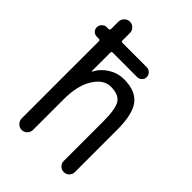

<svg xmlns="http://www.w3.org/2000/svg" viewBox="-220 -845 940 940"><g transform="rotate(45 250.0 -375.0)"><path d="M47.9 -583Q34.2 -583 24.4 -592.3Q14.6 -601.6 14.6 -615.7Q14.6 -629.9 24.9 -640.1Q35.2 -650.4 47.9 -650.4H61.5Q69.3 -650.4 70.3 -659.2V-710Q70.3 -725.6 82 -737.8Q93.8 -750 109.9 -750Q126 -750 137.7 -738.3Q149.4 -726.6 149.4 -710V-659.2Q149.4 -650.4 158.2 -650.4H327.1Q339.8 -650.4 350.1 -640.1Q360.4 -629.9 360.4 -615.7Q360.4 -601.6 350.1 -592.3Q339.8 -583 327.1 -583H158.2Q149.4 -583 149.4 -574.2V-446.3Q149.4 -445.3 150.4 -445.3Q152.3 -445.3 152.3 -446.3Q171.9 -484.4 209 -507.3Q246.1 -530.3 290 -530.3Q369.1 -530.3 404.8 -484.9Q440.4 -439.5 440.4 -330.1V-38.1Q440.4 -22.5 429.2 -11.2Q418 0 401.9 0Q385.7 0 374.5 -11.2Q363.3 -22.5 363.3 -38.1V-311.5Q363.3 -399.4 343.3 -429.2Q323.2 -459 269.5 -459Q219.7 -459 184.6 -402.8Q149.4 -346.7 149.4 -252V-40Q149.4 -23.4 137.7 -11.7Q126 0 109.9 0Q93.8 0 82 -12.2Q70.3 -24.4 70.3 -40V-574.2Q70.3 -583 61.5 -583Z"/></g></svg>

Font: Rounded Mgen+ 2m regular
Style: Regular
Weight: 400
Designer: [Source Han Sans]
Ryoko NISHIZUKA  (kana & ideographs); Paul D. Hunt (Latin, Greek & Cyrillic); Wenlong ZHANG  (bopomofo
Version: Version 1.059.20150602